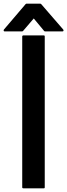

<svg xmlns="http://www.w3.org/2000/svg" viewBox="-60 -1020 364 1041"><path d="M182.6 -823.2Q182.6 -671.9 182.6 -369.1Q182.6 -247.1 182.6 -3.9Q182.6 -2 181.6 0Q180.7 1 177.7 1Q164.1 1 135.7 1Q112.3 1 66.4 1Q63.5 1 62.5 0Q60.5 -2 60.5 -3.9Q60.5 -106.4 60.5 -311.5Q60.5 -482.4 60.5 -823.2Q60.5 -825.2 62.5 -826.2Q63.5 -828.1 66.4 -828.1Q103.5 -828.1 177.7 -828.1Q180.7 -828.1 181.6 -826.2Q182.6 -824.2 182.6 -823.2ZM284.2 -852.5Q283.2 -851.6 282.2 -850.6Q280.3 -849.6 279.3 -849.6Q247.1 -849.6 183.6 -849.6Q182.6 -849.6 181.6 -850.6Q180.7 -851.6 179.7 -851.6Q161.1 -875 123 -919.9Q103.5 -897.5 64.5 -851.6Q63.5 -851.6 62.5 -850.6Q61.5 -849.6 59.6 -849.6Q28.3 -849.6 -35.2 -849.6Q-36.1 -849.6 -38.1 -850.6Q-39.1 -851.6 -40 -852.5Q-40 -854.5 -40 -856.4Q-40 -857.4 -39.1 -859.4Q0 -905.3 79.1 -998Q80.1 -999 81.1 -999Q81.1 -1000 83 -1000Q108.4 -1000 159.2 -1000Q160.2 -1000 161.1 -999Q162.1 -999 163.1 -998Q203.1 -952.1 283.2 -859.4Q284.2 -857.4 284.2 -856.4Q284.2 -855.5 284.2 -855.5Q284.2 -853.5 284.2 -852.5Z"/></svg>

Font: Typeface
Style: Regular
Weight: 400
Version: Version 1.0